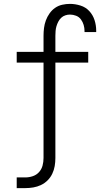

<svg xmlns="http://www.w3.org/2000/svg" viewBox="-20 -763 540 988"><path d="M66 205V150H110Q130 150 149 143.5Q168 137 181 122.5Q194 108 199 89Q204 70 204 50V-441H66V-496H204V-579Q204 -599 206.5 -619Q209 -639 216 -658Q223 -677 235 -694Q247 -711 263.5 -722.5Q280 -734 300 -738.5Q320 -743 340 -743Q367 -743 394 -734.5Q421 -726 439.5 -706Q458 -686 466.5 -659.5Q475 -633 475 -606Q475 -604 475 -602Q475 -600 475 -598H415Q415 -599 415 -600.5Q415 -602 415 -603Q415 -619 410.5 -634.5Q406 -650 396.5 -663Q387 -676 371.5 -682Q356 -688 340 -688Q328 -688 316 -684Q304 -680 295 -671.5Q286 -663 280 -651.5Q274 -640 270.5 -628Q267 -616 266 -603.5Q265 -591 265 -579V-496H434V-441H265V50Q265 71 261.5 91.5Q258 112 249 131Q240 150 225 165Q210 180 191 189Q172 198 151.5 201.5Q131 205 110 205Z"/></svg>

Font: Iosevka Term Light
Style: Regular
Weight: 300
Monospace: yes
Designer: Belleve Invis
Foundry: Belleve Invis
Version: Version 9.0.1; ttfautohint (v1.8.3)